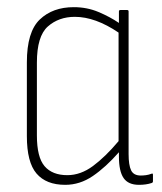

<svg xmlns="http://www.w3.org/2000/svg" viewBox="-20 -508 452 536"><path d="M162 8Q109 8 82 -23.5Q55 -55 55 -128V-334Q55 -419 91 -453.5Q127 -488 186 -488Q223 -488 255 -474.5Q287 -461 312 -444V-476Q312 -480 316 -480H335Q339 -480 339 -476V-78Q339 -47 346 -32.5Q353 -18 373 -18Q380 -18 387.5 -19Q395 -20 403 -23Q407 -25 407 -20V-2Q407 2 403 3Q388 8 368 8Q338 8 325 -11Q312 -30 312 -71V-83Q275 -41 239 -16.5Q203 8 162 8ZM83 -130Q83 -69 104.5 -44Q126 -19 168 -19Q205 -19 239.5 -44.5Q274 -70 311 -114V-417Q246 -461 189 -461Q144 -461 113.5 -434Q83 -407 83 -333Z"/></svg>

Font: Sofia Sans Cond ExtraLight
Style: Regular
Weight: 200
Width: 3
Designer: Botio Nikoltchev, Ani Petrova
Foundry: lettersoup
Version: Version 4.100; ttfautohint (v1.8.3)